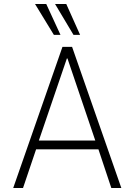

<svg xmlns="http://www.w3.org/2000/svg" viewBox="-20 -939 672 959"><path d="M46 0 292 -705H340L586 0H536L468 -204L494 -193H140L164 -204L95 0ZM314 -647 171 -228 155 -237H479L459 -228L317 -647ZM347 -765 255 -919H311L380 -765ZM249 -765 155 -919H211L282 -765Z"/></svg>

Font: Nunito Sans 7pt Condensed ExtraLight
Style: Regular
Weight: 250
Width: 3
Designer: Vernon Adams
Foundry: Vernon Adams
Version: Version 3.101;gftools[0.9.27]